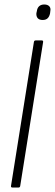

<svg xmlns="http://www.w3.org/2000/svg" viewBox="-20 -835 245 855"><path d="M35 0Q28 0 29 -7L131 -648Q132 -655 139 -655H166Q173 -655 172 -648L70 -7Q69 0 63 0ZM170 -746Q155 -746 148 -754Q141 -762 142 -776L144 -785Q146 -800 154.5 -807.5Q163 -815 177 -815Q192 -815 199.5 -807Q207 -799 204 -785L203 -776Q200 -761 192 -753.5Q184 -746 170 -746Z"/></svg>

Font: Sofia Sans Extra Condensed Light
Style: Italic
Weight: 300
Italic angle: -9°
Version: Version 4.100